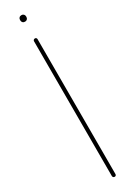

<svg xmlns="http://www.w3.org/2000/svg" viewBox="-210 -781 562 792"><g transform="rotate(-30 70.5 -385.0)"><path d="M62 -651Q62 -654 64.5 -656.5Q67 -659 71 -659Q75 -659 77 -656.5Q79 -654 79 -651V-9Q79 -5 77 -2.5Q75 0 71 0Q67 0 64.5 -2.5Q62 -5 62 -9ZM56 -756Q56 -762 60 -766Q64 -770 71 -770Q77 -770 81 -766Q85 -762 85 -756V-753Q85 -747 81 -743Q77 -739 71 -739Q64 -739 60 -743Q56 -747 56 -753Z"/></g></svg>

Font: Libertine-Super Thin
Style: Regular
Weight: 100
Designer: Bastien Sozeau
Foundry: NBR — Bastien Sozeau
Version: Version 2.003;gftools[0.9.33]